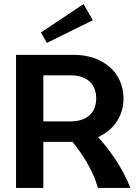

<svg xmlns="http://www.w3.org/2000/svg" viewBox="-20 -918 682 938"><path d="M433.3 -819.2 388.3 -898.3 180 -759.2 209.2 -708.3ZM334.2 -225C382.5 -165.8 434.2 -86.7 458.3 0H616.7C577.5 -102.5 510 -192.5 459.2 -248.3C535 -282.5 583.3 -350 583.3 -437.5C583.3 -565 480.8 -650 341.7 -650H58.3V-225V0H191.7V-225ZM191.7 -325V-550H325C405 -550 450 -507.5 450 -437.5C450 -367.5 405 -325 325 -325Z"/></svg>

Font: BoonHome
Style: Bold
Weight: 700
Designer: Sungsit Sawaiwan
Foundry: Sungsit Sawaiwan
Version: Version 0.2